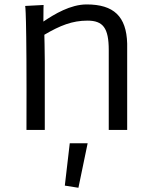

<svg xmlns="http://www.w3.org/2000/svg" viewBox="-20 -592 707 875"><path d="M100.6 0H184.1V-314C184.1 -355 182.1 -433.6 182.1 -433.6C253.4 -475.6 309.6 -498 378.4 -498C449.7 -498 475.6 -464.4 475.6 -363.8V0H559.6V-393.6C556.2 -517.6 498 -571.8 375 -571.8C300.8 -571.8 227.5 -527.3 177.7 -493.7C177.7 -551.3 178.7 -569.3 178.7 -569.3L94.7 -564.9C94.7 -564.9 102.5 -554.2 100.6 0ZM297.9 61 275.4 253.9 337.4 263.7 379.4 61Z"/></svg>

Font: Duru Sans
Style: Regular
Weight: 400
Designer: Onur Yazıcıgil
Foundry: Onur Yazıcıgil
Version: Version 1.002